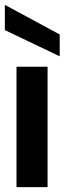

<svg xmlns="http://www.w3.org/2000/svg" viewBox="-23 -771 266 791"><path d="M45 0V-496H173V0ZM223 -539 -3 -647V-751L223 -629Z"/></svg>

Font: Rethink Sans
Style: Bold
Weight: 700
Designer: The Rethink Sans project authors (Hans Thiessen). DM Sans designed by Colophon Foundry.
Foundry: Rethink Communications LLC
Version: Version 1.001